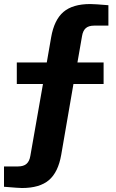

<svg xmlns="http://www.w3.org/2000/svg" viewBox="-20 -738 582 960"><path d="M89.8 202.1Q74.7 202.1 0 195.8V94.2H69.8Q97.7 94.2 112.5 81.3Q127.4 68.4 131.8 41L194.8 -317.9H64V-425.8H213.9L235.8 -551.8Q251 -638.7 297.1 -678.2Q343.3 -717.8 431.2 -717.8Q453.1 -717.8 522 -711.9V-609.9H451.2Q423.3 -609.9 408.9 -597.2Q394.5 -584.5 390.1 -557.1L367.2 -425.8H498V-317.9H347.2L286.1 36.1Q271 123 224.6 162.6Q178.2 202.1 89.8 202.1Z"/></svg>

Font: Creato Display ExtraBold
Style: Regular
Weight: 800
Version: Version 1.000